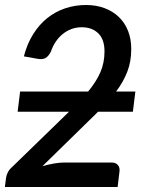

<svg xmlns="http://www.w3.org/2000/svg" viewBox="-26 -748 583 768"><path d="M366 -301Q357.5 -292.5 348.8 -283.8Q340 -275 331 -266.5L144 -83.5Q167 -90 190 -94Q213 -98 233 -98H420Q436.5 -98 445.2 -88.2Q454 -78.5 452 -62.5L444.5 0H-6.5L-2 -35Q-1 -45.5 4.8 -57.5Q10.5 -69.5 21.5 -79L250 -301H44.5L54.5 -382H326.5Q359 -421 375.5 -459Q392 -497 392 -542.5Q392 -590.5 367 -614.8Q342 -639 301 -639Q279 -639 259.8 -631.8Q240.5 -624.5 224.8 -611.8Q209 -599 197 -581.2Q185 -563.5 178 -542.5Q168.5 -523 156.2 -516Q144 -509 123 -513L69.5 -522.5Q82.5 -573 106.8 -611.5Q131 -650 163.2 -675.8Q195.5 -701.5 235 -714.8Q274.5 -728 318 -728Q358.5 -728 392 -715.5Q425.5 -703 449.2 -680.2Q473 -657.5 486 -625Q499 -592.5 499 -552Q499 -501 482.8 -460Q466.5 -419 438.5 -382H515.5L505.5 -301Z"/></svg>

Font: Lato SemiBold
Style: Italic
Weight: 600
Italic angle: -7°
Designer: Lukasz Dziedzic with Adam Twardoch and Botio Nikoltchev
Foundry: tyPoland Lukasz Dziedzic
Version: Version 2.015; 2015-08-06; http://www.latofonts.com/